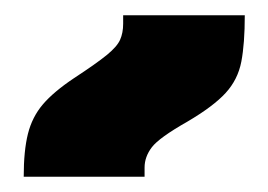

<svg xmlns="http://www.w3.org/2000/svg" viewBox="-20 -834 350 251"><path d="M11 -603Q11 -637 16.5 -659Q22 -681 36 -697.5Q50 -714 77 -732Q106 -751 119.5 -762Q133 -773 137 -782Q141 -791 141 -803V-814H300Q300 -777 295.5 -753.5Q291 -730 275 -712.5Q259 -695 225 -675Q188 -654 178.5 -641.5Q169 -629 169 -615V-603Z"/></svg>

Font: Noto Sans Armenian Black
Style: Regular
Weight: 900
Version: Version 2.007